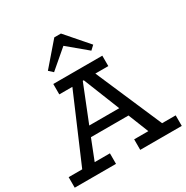

<svg xmlns="http://www.w3.org/2000/svg" viewBox="-210 -1134 1271 1310"><g transform="rotate(-30 425.5 -479.0)"><path d="M420.9 -877 275.9 -752.9 244.1 -782.2 396 -958H448.2L601.1 -782.2L569.8 -752.9ZM740.2 -83H847.2V0H520V-83H631.8L567.9 -243.2H272L209 -83H329.1V0H3.9V-83H110.8L334 -604H231V-686H617.2V-604H515.1ZM301.8 -317.9H538.1L423.8 -604H416Z"/></g></svg>

Font: BioRhyme
Style: Regular
Weight: 400
Designer: Aoife Mooney
Foundry: Aoife Mooney Type
Version: Version 1.500;PS 001.500;hotconv 1.0.88;makeotf.lib2.5.64775